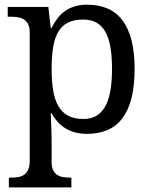

<svg xmlns="http://www.w3.org/2000/svg" viewBox="-20 -566 654 826"><path d="M337.9 -481.9Q298.8 -481.9 272.7 -469Q246.6 -456.1 231 -429.7Q215.3 -403.3 208.7 -363.3Q202.1 -323.2 202.1 -269Q202.1 -216.8 208.7 -176.8Q215.3 -136.7 231.2 -109.4Q247.1 -82 273.2 -68.1Q299.3 -54.2 338.9 -54.2Q372.1 -54.2 395.3 -68.1Q418.5 -82 433.3 -109.4Q448.2 -136.7 455.1 -177Q461.9 -217.3 461.9 -270Q461.9 -323.2 455.1 -363Q448.2 -402.8 433.3 -429.2Q418.5 -455.6 394.8 -468.8Q371.1 -481.9 337.9 -481.9ZM559.1 -269Q559.1 -196.8 545.7 -144Q532.2 -91.3 506.3 -57.1Q480.5 -22.9 442.4 -6.6Q404.3 9.8 355 9.8Q326.2 9.8 302.7 3.4Q279.3 -2.9 260.5 -14.6Q241.7 -26.4 227.3 -42.5Q212.9 -58.6 202.1 -78.1H198.2Q199.2 -52.2 200.2 -29.8Q200.7 -20.5 200.9 -10.5Q201.2 -0.5 201.4 8.3Q201.7 17.1 201.9 24.2Q202.1 31.2 202.1 35.2V130.9Q202.1 152.8 208.7 166.3Q215.3 179.7 226.6 186.8Q237.8 193.8 252.7 196Q267.6 198.2 284.2 198.2H287.1V240.2H18.1V198.2H25.9Q43 198.2 57.9 195.8Q72.8 193.4 83.7 185.8Q94.7 178.2 101.3 163.8Q107.9 149.4 107.9 126V-425.8Q107.9 -447.8 101.3 -461.2Q94.7 -474.6 83.5 -481.9Q72.3 -489.3 57.4 -491.7Q42.5 -494.1 25.9 -494.1H13.2V-536.1H188L198.2 -445.8H202.1Q213.4 -468.8 227.5 -487.3Q241.7 -505.9 260.3 -518.8Q278.8 -531.7 302.2 -538.8Q325.7 -545.9 355 -545.9Q404.3 -545.9 442.4 -529.5Q480.5 -513.2 506.3 -479.2Q532.2 -445.3 545.7 -393.1Q559.1 -340.8 559.1 -269Z"/></svg>

Font: Droid-TTFautohint Serif
Style: Regular
Weight: 400
Foundry: Ascender Corporation
Version: Version 1.00; ttfautohint (v1.00rc1.4-1a1c-dirty) -l 8 -r 50